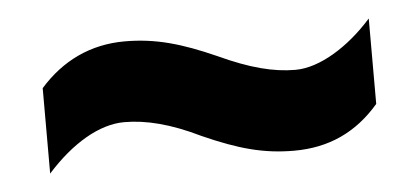

<svg xmlns="http://www.w3.org/2000/svg" viewBox="-28 -479 553 253"><g transform="rotate(-5 248.5 -352.5)"><path d="M233 -301C280 -280 313 -271 353 -271C399 -271 436 -288 466 -323V-436C435 -401 396 -377 364 -377C335 -377 304 -385 263 -404C218 -424 184 -434 143 -434C98 -434 60 -416 30 -382V-269C63 -306 100 -328 133 -328C162 -328 194 -320 233 -301Z"/></g></svg>

Font: Noto Sans Gujarati UI Condensed
Style: Bold
Weight: 700
Width: 3
Designer: Jelle Bosma - Monotype Design Team, Universal Thirst
Foundry: Monotype Imaging Inc.
Version: Version 2.106